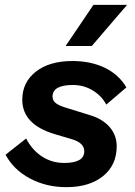

<svg xmlns="http://www.w3.org/2000/svg" viewBox="-20 -762 559 793"><path d="M366 -742H505L359 -572H251ZM3 -123 88 -190Q112 -143 153 -116Q194 -89 245 -89Q328 -89 328 -137Q328 -172 277 -187L206 -208Q72 -248 72 -350Q72 -422 128 -466Q184 -510 279 -510Q355 -510 413 -482Q471 -454 502 -401L419 -330Q400 -366 363 -388.5Q326 -411 281 -411Q197 -411 197 -363Q197 -345 212.5 -334.5Q228 -324 256 -316L353 -286Q405 -270 433.5 -236.5Q462 -203 462 -158Q462 -80 405.5 -34.5Q349 11 254 11Q171 11 103.5 -25Q36 -61 3 -123Z"/></svg>

Font: Elaine Sans SemiBold
Style: Italic
Weight: 600
Italic angle: -13°
Designer: Wei Huang
Foundry: Wei Huang
Version: Version 2.001;December 24, 2019;FontCreator 12.0.0.2547 64-b